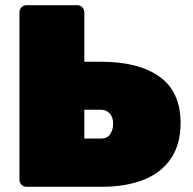

<svg xmlns="http://www.w3.org/2000/svg" viewBox="-20 -720 745 740"><path d="M82 0Q71 0 63 -8Q55 -16 55 -27V-673Q55 -684 63 -692Q71 -700 82 -700H278Q289 -700 297 -692Q305 -684 305 -673V-482H370Q515 -482 595.5 -424Q676 -366 676 -245Q676 -165 639.5 -110Q603 -55 534.5 -27.5Q466 0 370 0ZM305 -186H370Q394 -186 405 -203Q416 -220 416 -243Q416 -270 402 -283.5Q388 -297 370 -297H305Z"/></svg>

Font: Rubik Light Black
Style: Regular
Weight: 900
Version: Version 2.104